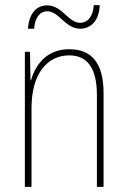

<svg xmlns="http://www.w3.org/2000/svg" viewBox="-20 -729 498 749"><path d="M89 -617H113C117 -667 140 -685 164 -685C211 -685 234 -617 293 -617C333 -617 367 -647 369 -709H346C342 -661 320 -640 293 -640C246 -640 223 -708 164 -708C125 -708 94 -681 89 -617ZM250 -537C161 -537 118 -475 101 -416H99L97 -527H77V0H103V-308C103 -445 167 -513 250 -513C317 -513 358 -468 358 -359V0H384V-366C384 -485 336 -537 250 -537Z"/></svg>

Font: Noto Sans Kannada Condensed Thin
Style: Regular
Weight: 100
Width: 3
Designer: Jelle Bosma - Monotype Design Team
Foundry: Monotype Imaging Inc.
Version: Version 2.005